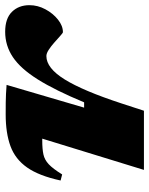

<svg xmlns="http://www.w3.org/2000/svg" viewBox="63 -640 577 743"><g transform="rotate(-90 351.5 -268.5)"><path d="M186.5 -393.5H179Q146.5 -393.5 125.5 -389Q104.5 -384.5 87.2 -368.2Q70 -352 48 -316.5L24.5 -322.5Q42.5 -406 74.8 -452Q107 -498 157.5 -516.5Q208 -535 280 -535Q308 -535 326 -534.8Q344 -534.5 359.5 -533.8Q375 -533 394.5 -531.5L306.5 -231.5H327Q373.5 -343.5 415.5 -410.5Q457.5 -477.5 502 -507.2Q546.5 -537 600 -537Q651.5 -537 677.2 -510.8Q703 -484.5 703 -443Q703 -411 687 -381.2Q671 -351.5 647 -332.5Q623 -313.5 598.5 -313.5Q595.5 -313.5 582.8 -325Q570 -336.5 557 -348Q544 -359.5 530.2 -368.5Q516.5 -377.5 506 -377.5Q459.5 -377.5 415.5 -306.5Q371.5 -235.5 323 -87.5L294.5 0H65.5Z"/></g></svg>

Font: Newsreader Caption ExtraBold
Style: Italic
Weight: 800
Italic angle: -17°
Designer: Hugues Gentile
Foundry: Production Type
Version: Version 1.001